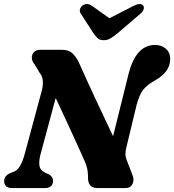

<svg xmlns="http://www.w3.org/2000/svg" viewBox="-20 -952 882 972"><path d="M184 -166.5Q176.5 -136.5 179.8 -113Q183 -89.5 211 -76.5L224.5 -71Q235 -66 241.8 -57Q248.5 -48 248.5 -36Q248.5 -18.5 237.5 -9.2Q226.5 0 209 0H41Q19.5 0 10.2 -10Q1 -20 1 -35Q1 -62 30.5 -75L51.5 -83.5Q69 -90.5 82.5 -114Q96 -137.5 105.5 -174L191 -491Q198.5 -518 196.8 -542.5Q195 -567 180.5 -583.5L156.5 -624.5Q142.5 -640 141.2 -657.5Q140 -675 151 -687.5Q162 -700 185.5 -700H291Q326.5 -700 344.5 -684.2Q362.5 -668.5 377.5 -639.5Q417 -551 463.5 -451Q510 -351 552.5 -262.5L631.5 -580.5Q669 -724.5 765 -724.5Q797 -724.5 819.5 -705.5Q842 -686.5 841.5 -650.5Q840 -587 765 -545Q725 -523 705 -497.5Q685 -472 672 -422.5L620 -207Q614.5 -186 615 -170.5Q615.5 -155 624 -135L650 -67.5Q661 -42 651 -21Q641 0 615.5 0H473Q424.5 0 425.5 -54Q426.5 -103 403.5 -147.5Q391 -176 369.2 -224Q347.5 -272 319.8 -332Q292 -392 262 -456ZM577.5 -785.5Q557 -769 541 -758.8Q525 -748.5 505 -748.5Q484.5 -748.5 474 -758.8Q463.5 -769 452 -785.5L390 -881.5Q381 -894.5 385.2 -906.2Q389.5 -918 398.5 -924.5Q421 -940 447 -921.5L534 -859.5L654.5 -921.5Q690.5 -940 704.5 -924.5Q710 -918 707.5 -906.2Q705 -894.5 689.5 -881.5Z"/></svg>

Font: Fraunces 9pt Soft
Style: Bold Italic
Weight: 700
Italic angle: -16°
Version: Version 1.000;[b76b70a41]